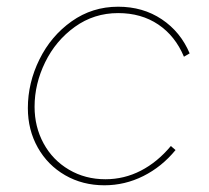

<svg xmlns="http://www.w3.org/2000/svg" viewBox="-20 -545 624 572"><path d="M63 -223Q63 -298 97.5 -368Q132 -438 193.5 -481.5Q255 -525 332 -525Q406 -525 462 -487.5Q518 -450 545 -386L528 -376Q502 -438 451.5 -472Q401 -506 332 -506Q260 -506 203 -465Q146 -424 114.5 -359.5Q83 -295 83 -227Q83 -167 110 -117.5Q137 -68 185.5 -39.5Q234 -11 294 -11Q350 -11 399.5 -36.5Q449 -62 489 -110L503 -98Q462 -48 407 -20.5Q352 7 291 7Q226 7 174 -23Q122 -53 92.5 -105.5Q63 -158 63 -223Z"/></svg>

Font: Fixel Italic Variable Display Thin
Style: Italic
Weight: 100
Italic angle: -10°
Designer: AlfaBravo + MacPaw
Foundry: Kyrylo Tkachov, Marchela Mozhyna, Serhii Makarenko, Maria Weinstein, Zakhar Kryvoshyya
Version: Version 1.210;Glyphs 3.2 (3217)